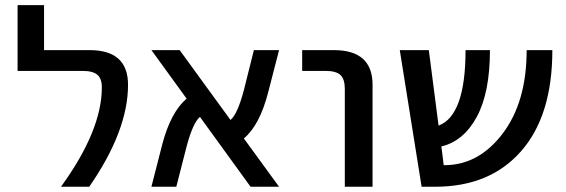

<svg xmlns="http://www.w3.org/2000/svg" viewBox="-20 -710 2151 730"><path d="M46.9 -440.4V-690.4H147.5V-519.5H320.3Q466.8 -519.5 466.8 -387.7Q466.8 -212.9 319.3 0H211.9Q367.2 -213.9 367.2 -377.9Q367.2 -411.1 350.1 -425.8Q333 -440.4 293.9 -440.4Z M555.7 0 596.7 -160.2Q628.9 -283.2 689.5 -335L555.7 -519.5H663.1L856.4 -253.9Q882.8 -275.4 907.2 -367.2L945.3 -519.5H1041L1000 -360.4Q967.8 -234.4 907.2 -183.6L1041 0H932.6L740.2 -265.6Q713.9 -244.1 689.5 -153.3L650.4 0Z M1128.9 -440.4V-519.5H1249Q1396.5 -519.5 1396.5 -387.7V0H1291V-372.1Q1291 -409.2 1274.4 -424.8Q1257.8 -440.4 1217.8 -440.4Z M1500 -519.5H1610.4L1647.5 -232.4Q1750 -270.5 1750 -519.5H1842.8Q1842.8 -357.4 1792.5 -265.1Q1742.2 -172.9 1658.2 -153.3L1667 -82H1669.9Q1799.8 -82 1891.1 -202.1Q1982.4 -322.3 1982.4 -519.5H2080.1Q2080.1 -270.5 1961.4 -135.3Q1842.8 0 1634.8 0H1583Z"/></svg>

Font: GenEi M Gothic v2 Medium
Style: Regular
Weight: 500
Version: Version 2.0